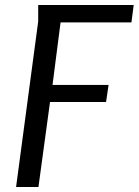

<svg xmlns="http://www.w3.org/2000/svg" viewBox="-20 -744 552 764"><path d="M132 -724H512L503 -655H221L189 -406H412L402 -338H179L133 0H44L132 -659Z"/></svg>

Font: Rosario Light
Style: Italic
Weight: 300
Italic angle: -8.05°
Designer: Hector Gatti
Foundry: Omnibus Type
Version: Version 1.101; ttfautohint (v1.8.1.43-b0c9)